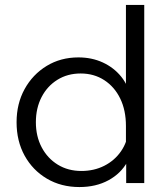

<svg xmlns="http://www.w3.org/2000/svg" viewBox="-20 -740 673 776"><path d="M563 0H490V-134L489 -135V-231Q489 -294 466 -341.5Q443 -389 401.5 -416Q360 -443 306 -443Q253 -443 212 -417.5Q171 -392 148 -347.5Q125 -303 125 -246Q125 -189 148.5 -144.5Q172 -100 213.5 -74.5Q255 -49 309 -49Q360 -49 401.5 -70Q443 -91 469 -128.5Q495 -166 499 -213L513 -193Q521 -134 495 -86.5Q469 -39 418.5 -11.5Q368 16 301 16Q227 16 169.5 -18Q112 -52 79.5 -111Q47 -170 47 -246Q47 -321 79.5 -380Q112 -439 168.5 -473.5Q225 -508 297 -508Q351 -508 395.5 -487.5Q440 -467 470 -430Q500 -393 508 -343H489V-720H563Z"/></svg>

Font: Wix Madefor Display
Style: Regular
Weight: 400
Designer: Dalton Maag Ltd
Foundry: Dalton Maag Ltd
Version: Version 3.100